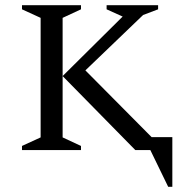

<svg xmlns="http://www.w3.org/2000/svg" viewBox="-20 -580 691 742"><path d="M65 0V-16L137 -49V-511L65 -544V-560H293V-544L222 -511V-49L293 -16V0ZM503 0 222 -286 454 -516 392 -544V-560H591V-544L533 -522L310 -308L566 -50H646V142H630L561 0Z"/></svg>

Font: Spectral SC
Style: Regular
Weight: 400
Designer: Jean-Baptiste Levee
Foundry: Production Type
Version: Version 2.001